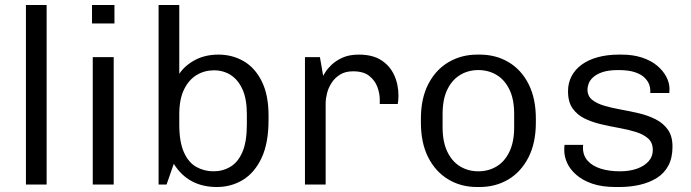

<svg xmlns="http://www.w3.org/2000/svg" viewBox="-20 -740 2771 770"><path d="M84 0V-720H167V0Z M352 0V-511H436V0ZM349 -646V-720H439V-646Z M850 10Q735 10 677 -83L648 0H616V-720H699V-444Q722 -478 762.5 -499.5Q803 -521 856 -521Q912 -521 957.5 -494.5Q1003 -468 1030 -413.5Q1057 -359 1057 -276V-259Q1057 -166 1029 -106.5Q1001 -47 954 -18.5Q907 10 850 10ZM836 -53Q874 -53 904.5 -71.5Q935 -90 952.5 -131Q970 -172 970 -241V-282Q970 -343 952.5 -381.5Q935 -420 905.5 -439Q876 -458 838 -458Q800 -458 768.5 -439Q737 -420 718 -381Q699 -342 699 -282V-240Q699 -171 717.5 -129.5Q736 -88 767.5 -70.5Q799 -53 836 -53Z M1203 0V-511H1263L1276 -436Q1277 -437 1284.5 -450Q1292 -463 1309 -479.5Q1326 -496 1353 -508.5Q1380 -521 1419 -521Q1474 -521 1508.5 -499Q1543 -477 1560.5 -439.5Q1578 -402 1578 -356Q1578 -345 1577 -336Q1576 -327 1575 -323H1503V-341Q1503 -365 1493.5 -391Q1484 -417 1461 -435.5Q1438 -454 1396 -454Q1365 -454 1344 -441Q1323 -428 1310 -408Q1297 -388 1291.5 -366Q1286 -344 1286 -325V0Z M1893 10Q1828 10 1777 -21Q1726 -52 1697 -109.5Q1668 -167 1668 -248V-264Q1668 -345 1697.5 -402.5Q1727 -460 1778.5 -490.5Q1830 -521 1894 -521H1904Q1969 -521 2020 -490.5Q2071 -460 2100 -402.5Q2129 -345 2129 -264V-248Q2129 -167 2099.5 -109Q2070 -51 2019 -20.5Q1968 10 1903 10ZM1898 -53Q1939 -53 1971.5 -72.5Q2004 -92 2023 -131.5Q2042 -171 2042 -229V-283Q2042 -342 2023 -381Q2004 -420 1971.5 -439.5Q1939 -459 1898 -459Q1858 -459 1825.5 -439.5Q1793 -420 1774 -381Q1755 -342 1755 -283V-229Q1755 -171 1774 -131.5Q1793 -92 1825.5 -72.5Q1858 -53 1898 -53Z M2449 10Q2394 10 2355 -3.5Q2316 -17 2291 -39Q2266 -61 2254.5 -86.5Q2243 -112 2243 -136Q2243 -143 2243 -147Q2243 -151 2244 -159H2319Q2318 -156 2318 -153Q2318 -150 2318 -147Q2318 -116 2337 -95Q2356 -74 2389.5 -63.5Q2423 -53 2466 -53Q2505 -53 2534.5 -63.5Q2564 -74 2581 -93Q2598 -112 2598 -138Q2598 -168 2579.5 -184.5Q2561 -201 2531 -210.5Q2501 -220 2464.5 -226.5Q2428 -233 2391.5 -241.5Q2355 -250 2325 -264.5Q2295 -279 2276.5 -305Q2258 -331 2258 -374Q2258 -407 2272 -434Q2286 -461 2312.5 -480.5Q2339 -500 2377 -510.5Q2415 -521 2463 -521H2473Q2519 -521 2555 -509Q2591 -497 2615 -477Q2639 -457 2652 -432.5Q2665 -408 2665 -383Q2665 -379 2664.5 -373.5Q2664 -368 2664 -367H2588V-378Q2588 -388 2583.5 -401Q2579 -414 2566 -427.5Q2553 -441 2527.5 -450Q2502 -459 2460 -459Q2420 -459 2395.5 -450.5Q2371 -442 2358 -429.5Q2345 -417 2340.5 -404Q2336 -391 2336 -381Q2336 -355 2354.5 -340Q2373 -325 2403.5 -316Q2434 -307 2470.5 -300.5Q2507 -294 2543 -285.5Q2579 -277 2609.5 -261.5Q2640 -246 2658.5 -220Q2677 -194 2677 -152Q2677 -107 2660.5 -76Q2644 -45 2614.5 -26.5Q2585 -8 2546.5 1Q2508 10 2464 10Z"/></svg>

Font: Chivo Medium Light
Style: Regular
Weight: 300
Version: Version 2.002